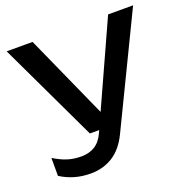

<svg xmlns="http://www.w3.org/2000/svg" viewBox="-131 -691 978 996"><g transform="rotate(-20 357.5 -193.5)"><path d="M39 132V33Q78 57 112.5 68Q147 79 189 79Q232 79 263.5 59.5Q295 40 315 -4L570 -566H708L415 40Q380 112 326.5 145.5Q273 179 205 179Q157 179 116 167Q75 155 39 132ZM10 -566H153L399 -18H270Z"/></g></svg>

Font: Unbounded Variable
Style: Regular
Weight: 400
Designer: Luke Prowse, Jean-Baptiste Morizot, Fátima Lázaro, Florian Runge
Foundry: NaN
Version: Version 1.600;FEAKit 1.0